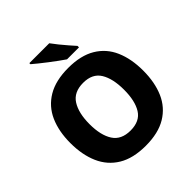

<svg xmlns="http://www.w3.org/2000/svg" viewBox="-245 -1102 1283 1283"><g transform="rotate(-45 397.0 -460.5)"><path d="M740 -358Q740 -247 704 -164.5Q668 -82 592 -36Q516 10 397 10Q278 10 202 -36Q126 -82 89.5 -165Q53 -248 53 -359Q53 -470 89.5 -552Q126 -634 202.5 -679.5Q279 -725 398 -725Q516 -725 592 -679.5Q668 -634 704 -551.5Q740 -469 740 -358ZM233 -358Q233 -253 271.5 -193.5Q310 -134 397 -134Q485 -134 522 -193.5Q559 -253 559 -358Q559 -463 522 -523.5Q485 -584 398 -584Q310 -584 271.5 -523.5Q233 -463 233 -358ZM425 -931Q441 -909 463 -881.5Q485 -854 507.5 -828.5Q530 -803 546 -785V-771H433Q414 -784 387 -803.5Q360 -823 331.5 -845Q303 -867 278 -887Q253 -907 237 -921V-931Z"/></g></svg>

Font: Noto Sans Cherokee ExtraBold
Style: Regular
Weight: 800
Designer: Monotype Design Team
Foundry: Monotype Imaging Inc.
Version: Version 2.001; ttfautohint (v1.8.4.7-5d5b)